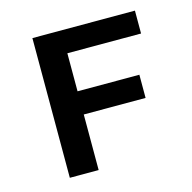

<svg xmlns="http://www.w3.org/2000/svg" viewBox="-77 -547 623 624"><g transform="rotate(-15 234.0 -235.0)"><path d="M181 -393V-265H389V-187H181V0H84V-470H429V-393Z"/></g></svg>

Font: Ysabeau SC Semibold
Style: Regular
Weight: 600
Designer: Christian Thalmann (Catharsis Fonts)
Version: Version 0.003